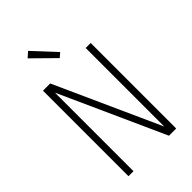

<svg xmlns="http://www.w3.org/2000/svg" viewBox="-283 -1068 1167 1167"><g transform="rotate(-45 300.0 -485.0)"><path d="M95 0V-735H157L462 -60V-735H505V0H443L138 -675V0ZM307 -803 168 -940 202 -970 335 -827Z"/></g></svg>

Font: Iosevka SS04 XLt Ex
Style: Regular
Weight: 200
Width: 7
Monospace: yes
Designer: Belleve Invis
Foundry: Belleve Invis
Version: Version 19.0.0; ttfautohint (v1.8.4)